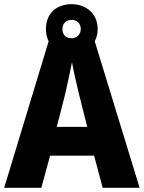

<svg xmlns="http://www.w3.org/2000/svg" viewBox="-20 -900 689 920"><path d="M472 0H649L434 -702C443 -719 448 -739 448 -762C448 -833 394 -880 323 -880C249 -880 200 -834 200 -761C200 -739 205 -719 213 -702L0 0H178L220 -154H431ZM323 -717C294 -717 279 -735 279 -761C279 -788 298 -805 323 -805C348 -805 367 -788 367 -761C367 -735 348 -717 323 -717ZM360 -443 398 -292H252L291 -444C301 -489 317 -559 325 -602C332 -561 350 -483 360 -443Z"/></svg>

Font: Noto Sans Myanmar UI SemiCondensed ExtraBold
Style: Regular
Weight: 800
Width: 4
Designer: Monotype Design Team
Foundry: Monotype Imaging Inc.
Version: Version 2.103